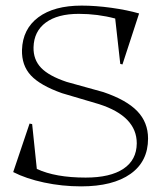

<svg xmlns="http://www.w3.org/2000/svg" viewBox="-20 -642 578 682"><path d="M26.9 -30.8 85 -203.1 94.2 -201.2 110.8 -42Q176.8 -11.2 284.2 -11.2Q371.6 -11.2 418.5 -42.5Q465.3 -73.7 465.8 -132.8Q465.8 -229 332 -272L200.2 -311Q123 -338.4 89.8 -374Q56.6 -409.7 58.1 -464.8Q60.5 -539.1 116.2 -580.6Q171.9 -622.1 270 -622.1Q319.3 -622.1 375.7 -614.3Q432.1 -606.4 474.1 -594.2L415 -413.1L407.2 -415L389.2 -576.2Q326.7 -592.8 259.8 -592.8Q184.6 -592.8 142.6 -561.8Q100.6 -530.8 99.1 -474.1Q98.1 -430.2 126 -401.1Q153.8 -372.1 216.8 -351.1L347.2 -314.9Q429.2 -287.1 467.5 -247.3Q505.9 -207.5 505.9 -149.9Q505.9 -68.4 443.4 -24.2Q380.9 20 268.1 20Q200.2 20 136.5 6.3Q72.8 -7.3 26.9 -30.8Z"/></svg>

Font: Halibut Thin
Style: Regular
Weight: 250
Designer: Matteo Maggi
Foundry: Collletttivo
Version: Version 3.080 | FøM Fix